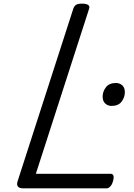

<svg xmlns="http://www.w3.org/2000/svg" viewBox="-20 -1035 734 1055"><path d="M109 0Q64 0 77 -40L383 -988Q388 -1002 398 -1008.5Q408 -1015 430 -1015Q453 -1015 464 -1008Q475 -1001 469 -985L177 -80H588Q599 -80 603 -70.5Q607 -61 601 -40Q596 -21 586 -10.5Q576 0 565 0ZM593 -453Q573 -453 558.5 -466Q544 -479 544 -504Q544 -532 562 -555.5Q580 -579 617 -579Q637 -579 651.5 -566.5Q666 -554 666 -528Q666 -501 648.5 -477Q631 -453 593 -453Z"/></svg>

Font: Playwrite NZ
Style: Regular
Weight: 400
Designer: Veronika Burian, José Scaglione
Foundry: TypeTogether
Version: Version 1.002